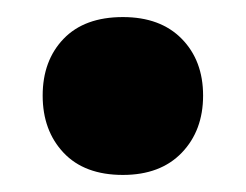

<svg xmlns="http://www.w3.org/2000/svg" viewBox="-20 -415 288 225"><path d="M218 -303Q218 -262 193 -236Q168 -210 124 -210Q79 -210 54.5 -236Q30 -262 30 -303Q30 -344 54.5 -369.5Q79 -395 124 -395Q168 -395 193 -369.5Q218 -344 218 -303Z"/></svg>

Font: Baloo Bhaijaan
Style: Regular
Weight: 400
Designer: Devika Bhansali and Ek Type
Foundry: Ek Type
Version: Version 1.443;PS 1.000;hotconv 16.6.51;makeotf.lib2.5.65220;